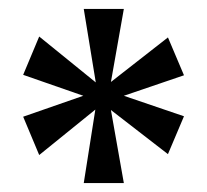

<svg xmlns="http://www.w3.org/2000/svg" viewBox="-20 -780 464 431"><path d="M168 -369H258L229 -533L357 -434L393 -519L258 -565L393 -611L357 -696L229 -596L258 -760H168L195 -595L68 -698L32 -612L167 -565L32 -518L68 -432L194 -534Z"/></svg>

Font: Noto Serif Ethiopic Condensed SemiBold
Style: Regular
Weight: 600
Width: 3
Designer: Monotype Design Team
Foundry: Monotype Imaging Inc.
Version: Version 2.102